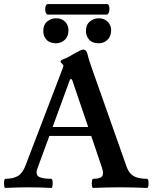

<svg xmlns="http://www.w3.org/2000/svg" viewBox="-22 -922 757 945"><path d="M5 3Q0 3 -1.5 -8Q-3 -19 -1.5 -30.5Q0 -42 5 -42Q42 -42 65.5 -55.5Q89 -69 103 -106L284 -579Q290 -594 290 -598Q290 -603 283 -609Q276 -615 276 -619Q276 -626 293 -632Q301 -634 314 -641Q327 -648 343 -658Q378 -678 387 -678Q403 -678 409 -655Q411 -644 417.5 -623.5Q424 -603 434 -575L602 -99Q613 -68 636.5 -55Q660 -42 701 -42Q707 -42 708.5 -30.5Q710 -19 708.5 -8Q707 3 701 3Q635 0 569 0Q503 0 437 3Q432 3 430.5 -8Q429 -19 430.5 -30.5Q432 -42 437 -42Q472 -42 481 -55Q490 -68 479 -99L427 -253H221L164 -98Q151 -66 166.5 -54Q182 -42 230 -42Q235 -42 236.5 -30.5Q238 -19 236.5 -8Q235 3 230 3Q173 0 118 0Q62 0 5 3ZM237 -297H412L332 -532H323ZM464 -709Q432 -709 416.5 -727Q401 -745 401 -769Q401 -800 420 -816Q439 -832 464 -832Q492 -832 508.5 -814.5Q525 -797 525 -774Q525 -743 507 -726Q489 -709 464 -709ZM254 -709Q222 -709 206.5 -727Q191 -745 191 -769Q191 -800 210 -816Q229 -832 254 -832Q283 -832 299 -814.5Q315 -797 315 -774Q315 -743 297 -726Q279 -709 254 -709ZM214 -850Q206 -850 202.5 -863Q199 -876 202 -889Q205 -902 214 -902H504Q513 -902 515.5 -889Q518 -876 514.5 -863Q511 -850 502 -850Z"/></svg>

Font: Junicode
Style: Bold
Weight: 700
Designer: Peter S. Baker
Version: Version 2.100; ttfautohint (v1.8.4)